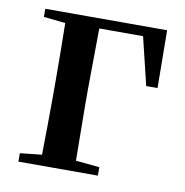

<svg xmlns="http://www.w3.org/2000/svg" viewBox="-65 -589 627 652"><g transform="rotate(10 248.5 -263.5)"><path d="M40 -499 115 -491C116 -435 117 -349 117 -287V-232C117 -177 116 -93 115 -37L40 -29V0H314V-29L232 -37L230 -232V-287L232 -493H383L423 -328H462L460 -527H40Z"/></g></svg>

Font: Noto Serif CJK HK SemiBold
Style: Regular
Weight: 600
Designer: Ryoko NISHIZUKA 西塚涼子 (kana & ideographs); Frank Grießhammer (Latin, Greek & Cyrillic); Wenlong ZHANG 张文龙 (bopomofo); San
Foundry: Adobe
Version: Version 2.001;hotconv 1.1.0;makeotfexe 2.6.0